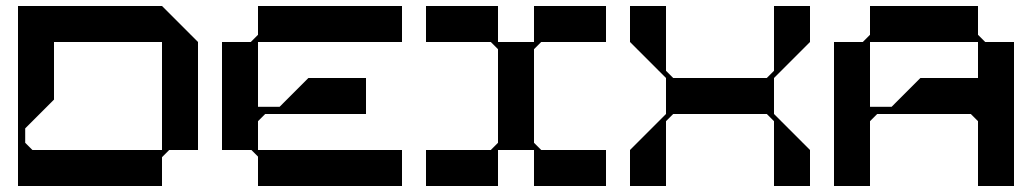

<svg xmlns="http://www.w3.org/2000/svg" viewBox="-20 -620 3440 640"><path d="M520 -600H40V0H520V-96L544 -120H640V-480ZM520 -120H88L64 -144V-192L160 -288V-480H520Z M1320 -480V-600H840V-504L816 -480H720V-120H818L840 -98V0H1320V-120H842H840V-216L864 -240H888H932H1008H1200V-360H1008L912 -264H840V-480Z M1784 -480H2000V-600H1760V-480H1640V-600H1400V-480H1616L1640 -456V-144L1616 -120H1400V0H1640V-120H1760V0H2000V-120H1784L1760 -144V-456Z M2560 -360 2680 -480V-600H2560V-384L2536 -360H2224L2200 -384V-600H2080V-480L2200 -360V-240L2080 -120V0H2200V-216L2224 -240H2536L2560 -216V0H2680V-120L2560 -240Z M3264 -480 3240 -504V-600H2880V-504L2856 -480H2760V0H2880V-216L2904 -240H3216L3240 -216V0H3360V-480ZM3240 -360H3048L2952 -264H2880V-480H3240Z"/></svg>

Font: KUBO
Style: Regular
Weight: 400
Version: Version 001.000